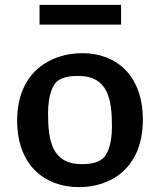

<svg xmlns="http://www.w3.org/2000/svg" viewBox="-20 -757 660 789"><path d="M305 12C432 12 567 -63 567 -265.5C567 -444.5 460.5 -538.5 318 -538.5C190.5 -538.5 50.5 -463.5 50.5 -261C50.5 -82.5 159.5 12 305 12ZM142.5 -656H477.5V-737H142.5ZM177.5 -291.5C177.5 -371.5 199 -412.5 218.5 -426C238 -438.5 263.5 -445 301.5 -445C425.5 -445 440 -346.5 440 -237C440 -157 418.5 -116 398.5 -102.5C380 -89.5 354.5 -82.5 316 -82.5C192 -82.5 177.5 -181.5 177.5 -291.5Z"/></svg>

Font: Monaspace Argon SemiBold
Style: Regular
Weight: 600
Designer: Riley Cran & the Lettermatic Team
Foundry: Lettermatic
Version: Version 1.000 (Monaspace Argon)